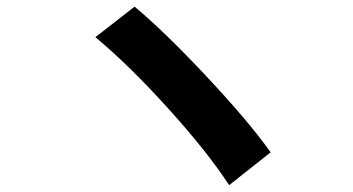

<svg xmlns="http://www.w3.org/2000/svg" viewBox="-20 -626 1040 565"><path d="M260.7 -516.6 376 -606.4Q463.9 -533.2 587.9 -400.9Q711.9 -268.6 776.4 -177.7L654.3 -81.1Q590.8 -178.7 475.1 -306.6Q359.4 -434.6 260.7 -516.6Z"/></svg>

Font: Gen Shin Gothic Bold
Style: Bold
Weight: 700
Designer: [Source Han Sans]
Ryoko NISHIZUKA  (kana & ideographs); Paul D. Hunt (Latin, Greek & Cyrillic); Wenlong ZHANG  (bopomofo
Version: Version 1.002.20150607